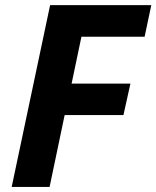

<svg xmlns="http://www.w3.org/2000/svg" viewBox="-20 -734 614 754"><path d="M25.9 0 176.8 -713.9H574.2L547.9 -589.8H299.8L261.2 -405.8H492.2L464.8 -282.2H233.9L174.8 0Z"/></svg>

Font: Open Sans
Style: Bold Italic
Weight: 700
Italic angle: -12°
Designer: Monotype Design Team
Foundry: Monotype Imaging Inc.
Version: Version 3.003; ttfautohint (v1.8.4)